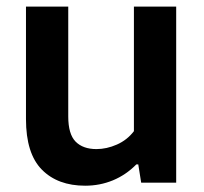

<svg xmlns="http://www.w3.org/2000/svg" viewBox="-20 -566 632 595"><path d="M60.5 -197V-545.5H191.5V-205Q191.5 -150.5 214.2 -127.2Q237 -104 279 -104Q310.5 -104 342.2 -118Q374 -132 395 -159.5V-545.5H526V0H417.5L408.5 -56.5H402.5Q370.5 -24 330 -7.2Q289.5 9.5 244 9.5Q159 9.5 109.8 -40.2Q60.5 -90 60.5 -197Z"/></svg>

Font: Encode Sans SemiBold
Style: Regular
Weight: 600
Designer: Multiple Designers
Foundry: Impallari Type
Version: Version 2.000